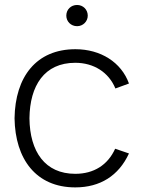

<svg xmlns="http://www.w3.org/2000/svg" viewBox="-20 -758 586 792"><path d="M298 -650C322.5 -650 342 -669.5 342 -693.5C342 -718.5 322.5 -737.5 298 -737.5C272.5 -737.5 253.5 -718.5 253.5 -693.5C253.5 -669.5 272.5 -650 298 -650ZM290.5 15C393 15 469.5 -33 512 -125L455 -144.5C424.5 -77 366.5 -41 290.5 -41C166 -41 103 -132 101.5 -270C103 -405 163 -499 290.5 -499C366.5 -499 428.5 -460 456 -393L512 -413.5C480.5 -501 395.5 -555 291 -555C130 -555 42.5 -441.5 40 -270C42.5 -102 128.5 15 290.5 15Z"/></svg>

Font: Hauora Light
Style: Regular
Weight: 300
Designer: Wayne Shih
Foundry: WCYS
Version: Version 1.001;hotconv 1.0.109;makeotfexe 2.5.65596